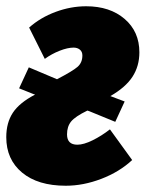

<svg xmlns="http://www.w3.org/2000/svg" viewBox="-33 -574 465 613"><path d="M318 -161 389 -63Q348 -25 290.5 -3Q233 19 177 19Q88 19 37.5 -23Q-13 -65 -13 -136Q-13 -182 8 -214Q29 -246 79 -272L73 -274L28 -292L59 -359L149 -321Q199 -347 214.5 -360.5Q230 -374 230 -397Q230 -409 222 -415.5Q214 -422 202 -422Q183 -422 157.5 -412Q132 -402 110 -386L60 -486Q96 -518 144.5 -536Q193 -554 242 -554Q318 -554 365 -513.5Q412 -473 412 -407Q412 -363 390 -329Q368 -295 319 -267H320L365 -250L335 -185L252 -219L246 -221Q207 -202 194 -186Q181 -170 181 -145Q181 -112 214 -112Q234 -112 262.5 -126Q291 -140 318 -161Z"/></svg>

Font: Fira Sans Extra Condensed Black
Style: Italic
Weight: 900
Width: 3
Italic angle: -8°
Designer: Carrois Corporate & Edenspiekermann AG
Foundry: Carrois Corporate GbR & Edenspiekermann AG
Version: Version 4.203